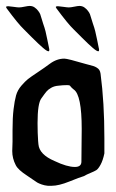

<svg xmlns="http://www.w3.org/2000/svg" viewBox="-24 -631 384 637"><path d="M204.1 -606.4Q210.9 -606.4 222.7 -608.9Q234.4 -611.3 239.3 -611.3Q249 -611.3 255.9 -606.4Q262.7 -601.6 267.6 -595.2Q272.5 -588.9 274.4 -584Q276.4 -579.1 279.3 -568.4Q282.2 -557.6 284.2 -552.7Q289.1 -539.1 292 -527.3Q294.9 -515.6 297.9 -500.5Q300.8 -485.4 303.7 -471.7Q304.7 -468.8 304.7 -464.8Q304.7 -460.9 301.8 -460.9Q296.9 -460.9 283.7 -472.2Q270.5 -483.4 247.1 -506.8Q223.6 -530.3 220.7 -533.2Q201.2 -551.8 163.1 -603.5L161.1 -607.4Q161.1 -610.4 168 -610.4Q171.9 -610.4 185.5 -608.4Q199.2 -606.4 204.1 -606.4ZM39.1 -606.4Q45.9 -606.4 57.6 -608.9Q69.3 -611.3 74.2 -611.3Q84 -611.3 90.8 -606.4Q97.7 -601.6 102.5 -595.2Q107.4 -588.9 109.4 -584Q111.3 -579.1 114.3 -568.4Q117.2 -557.6 119.1 -552.7Q124 -539.1 127 -527.3Q129.9 -515.6 132.8 -500.5Q135.7 -485.4 138.7 -471.7Q139.6 -468.8 139.6 -464.8Q139.6 -460.9 136.7 -460.9Q131.8 -460.9 118.7 -472.2Q105.5 -483.4 82 -506.8Q58.6 -530.3 55.7 -533.2Q36.1 -551.8 -2 -603.5L-3.9 -607.4Q-3.9 -610.4 2.9 -610.4Q6.8 -610.4 20.5 -608.4Q34.2 -606.4 39.1 -606.4ZM169.9 -346.7Q156.2 -345.7 146 -339.8Q135.7 -334 130.4 -327.6Q125 -321.3 113.3 -304.7Q100.6 -288.1 100.6 -222.7Q100.6 -207 101.1 -190.4Q101.6 -173.8 102.5 -163.1L103.5 -152.3Q106.4 -118.2 157.2 -96.7Q198.2 -77.1 224.6 -77.1Q246.1 -77.1 246.1 -94.7Q246.1 -113.3 246.6 -149.9Q247.1 -186.5 247.1 -203.1Q247.1 -316.4 220.7 -334Q216.8 -336.9 214.4 -339.4Q211.9 -341.8 210.9 -343.3Q210 -344.7 208.5 -346.2Q207 -347.7 205.1 -348.1Q203.1 -348.6 199.2 -348.6Q184.6 -348.6 169.9 -346.7ZM140.6 -418.9Q164.1 -436.5 189.5 -436.5Q200.2 -436.5 259.8 -418.9Q262.7 -418 272.5 -415.5Q282.2 -413.1 286.6 -411.6Q291 -410.2 296.9 -406.7Q302.7 -403.3 305.7 -398.4Q308.6 -393.6 309.6 -386.7Q322.3 -291 322.3 -171.9V-149.4V-122.1Q317.4 -98.6 309.6 -84.5Q301.8 -70.3 295.4 -66.4Q289.1 -62.5 275.9 -57.1Q262.7 -51.8 254.9 -46.9Q241.2 -43 206.1 -28.8Q170.9 -14.6 147.5 -14.6H134.8Q124 -15.6 114.3 -19Q104.5 -22.5 99.6 -25.4Q94.7 -28.3 83 -36.6Q71.3 -44.9 66.4 -47.9Q36.1 -67.4 28.3 -83Q16.6 -105.5 16.6 -129.9Q16.6 -134.8 17.1 -145Q17.6 -155.3 17.6 -161.1V-167V-199.2Q17.6 -240.2 21 -268.6Q24.4 -296.9 29.3 -314.5Q34.2 -332 46.9 -346.7Q59.6 -361.3 68.8 -368.7Q78.1 -376 101.6 -391.6Q125 -407.2 140.6 -418.9Z"/></svg>

Font: Isabella
Style: Medium
Weight: 500
Designer: John Stracke
Version: Version 001.202